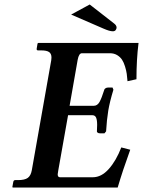

<svg xmlns="http://www.w3.org/2000/svg" viewBox="-20 -838 639 858"><path d="M37.1 0 35.2 -2 39.1 -23.9Q40.5 -33.2 47.9 -33.2H61Q90.3 -33.2 104 -43Q117.7 -52.7 122.1 -77.1L209 -568.8Q210 -574.2 210 -581.1Q210 -598.1 199.2 -605.5Q188.5 -612.8 164.1 -612.8H149.9Q142.6 -612.8 144 -621.1L147.9 -644L150.9 -646H599.1Q589.8 -572.3 589.8 -483.9L549.8 -475.1Q548.3 -493.7 546.4 -508.1Q544.4 -522.5 538.8 -540.8Q533.2 -559.1 525.4 -571Q517.6 -583 503.7 -591.6Q489.7 -600.1 471.2 -600.1H346.2Q332.5 -600.1 327.1 -570.8L291 -365.2H398.9Q415 -365.2 424.6 -382.1Q434.1 -398.9 445.8 -436Q445.8 -439.5 450.9 -443.1Q456.1 -446.8 462.9 -446.8H482.9L486.8 -437Q470.7 -384.3 463.9 -344.2Q457 -301.8 454.1 -251L446.8 -242.2H426.8Q419.9 -242.2 416 -245.4Q412.1 -248.5 413.1 -252Q414.1 -262.2 414.1 -279.8Q414.1 -301.8 409.4 -312.5Q404.8 -323.2 392.1 -323.2H284.2L240.2 -75.2Q237.8 -63 237.8 -59.1Q237.8 -45.9 248 -45.9H395Q433.1 -45.9 466.1 -82.8Q499 -119.6 522 -179.2L562 -168.9Q528.3 -76.2 505.9 0ZM380.9 -817.9 488.8 -733.9Q501 -725.1 501 -714.8Q501 -709.5 497.1 -703.9Q493.2 -698.2 483.9 -698.2Q469.7 -698.2 442.9 -710L297.9 -772.9Z"/></svg>

Font: Linux Libertine
Style: Bold Italic
Weight: 700
Italic angle: -11.5°
Designer: Philipp H. Poll
Foundry: Philipp H. Poll
Version: Version 4.0.5